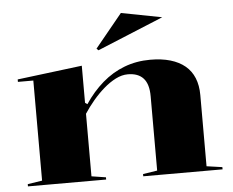

<svg xmlns="http://www.w3.org/2000/svg" viewBox="-52 -795 1039 856"><g transform="rotate(-5 467.5 -367.0)"><path d="M910 -10V0H555V-10L619 -20V-353Q619 -407 595.5 -433Q572 -459 526 -459Q499 -459 471.5 -445Q444 -431 417.5 -408Q391 -385 367.5 -357Q344 -329 325 -300V-20L389 -10V0H39V-10L104 -20V-468H35V-479L325 -515V-349L335 -342Q371 -396 416 -435Q461 -474 515 -494.5Q569 -515 631 -515Q682 -515 721 -503.5Q760 -492 786.5 -470Q813 -448 826.5 -415Q840 -382 840 -339V-20ZM405 -577 397 -585 519 -734 701 -699Z"/></g></svg>

Font: Kalnia SemiExpanded Medium
Style: Regular
Weight: 500
Width: 6
Designer: Frida Medrano
Foundry: Frida Medrano
Version: Version 1.105